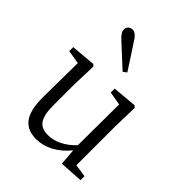

<svg xmlns="http://www.w3.org/2000/svg" viewBox="-229 -951 1097 1097"><g transform="rotate(45 319.5 -402.5)"><path d="M351 -624C317 -676 285 -727 252 -776C233 -808 216 -819 199 -819C180 -819 163 -807 163 -783C163 -770 171 -753 199 -728C240 -690 284 -649 329 -608ZM520 -44V-358L524 -510L513 -521L365 -508V-476L447 -462L445 -130C394 -77 339 -50 282 -50C217 -50 185 -86 185 -190V-358L190 -510L180 -521L30 -508V-476L113 -462L110 -184C109 -37 162 14 252 14C322 14 391 -22 447 -91L455 9L597 0V-32Z"/></g></svg>

Font: Source Han Serif AKR9
Style: Regular
Weight: 400
Designer: Ryoko NISHIZUKA 西塚涼子 (kana & ideographs); Frank Grießhammer (Latin, Greek & Cyrillic); Sandoll Communications 산돌커뮤니케이션, 
Foundry: Adobe Systems Incorporated
Version: Version 1.005;hotconv 1.0.107;makeotfexe 2.5.65593